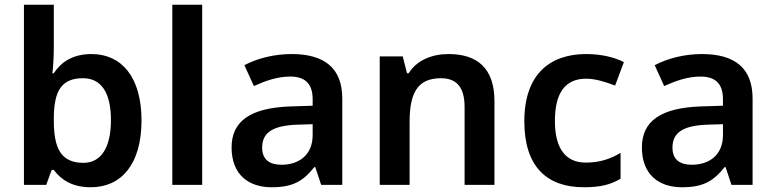

<svg xmlns="http://www.w3.org/2000/svg" viewBox="-20 -780 3272 810"><path d="M207 -580V-760H81V0H175L198 -63H207C236 -24 282 10 363 10C491 10 577 -86 577 -272C577 -456 492 -552 366 -552C285 -552 236 -516 207 -471H201C204 -493 207 -537 207 -580ZM330 -450C406 -450 448 -391 448 -273C448 -157 406 -93 332 -93C236 -93 207 -156 207 -272V-283C208 -396 239 -450 330 -450Z M833 0V-760H707V0Z M1210 -552C1135 -552 1064 -533 1011 -505L1051 -417C1100 -439 1150 -457 1204 -457C1264 -457 1299 -430 1299 -361V-334L1205 -331C1038 -325 957 -270 957 -158C957 -43 1029 10 1126 10C1216 10 1259 -16 1306 -75H1310L1335 0H1424V-364C1424 -492 1350 -552 1210 -552ZM1233 -254 1299 -256V-210C1299 -127 1242 -85 1168 -85C1119 -85 1086 -105 1086 -157C1086 -215 1122 -250 1233 -254Z M1872 -552C1804 -552 1739 -527 1704 -471H1697L1679 -542H1582V0H1708V-265C1708 -384 1739 -450 1840 -450C1909 -450 1940 -409 1940 -328V0H2066V-353C2066 -493 1993 -552 1872 -552Z M2443 10C2513 10 2556 -1 2598 -26V-135C2556 -110 2511 -94 2451 -94C2367 -94 2321 -153 2321 -269C2321 -388 2364 -448 2453 -448C2491 -448 2533 -435 2575 -419L2612 -518C2575 -537 2520 -552 2453 -552C2300 -552 2192 -467 2192 -268C2192 -76 2288 10 2443 10Z M2941 -552C2866 -552 2795 -533 2742 -505L2782 -417C2831 -439 2881 -457 2935 -457C2995 -457 3030 -430 3030 -361V-334L2936 -331C2769 -325 2688 -270 2688 -158C2688 -43 2760 10 2857 10C2947 10 2990 -16 3037 -75H3041L3066 0H3155V-364C3155 -492 3081 -552 2941 -552ZM2964 -254 3030 -256V-210C3030 -127 2973 -85 2899 -85C2850 -85 2817 -105 2817 -157C2817 -215 2853 -250 2964 -254Z"/></svg>

Font: Noto Sans Bengali UI SemiBold
Style: Regular
Weight: 600
Designer: Jelle Bosma - Monotype Design Team
Foundry: Monotype Imaging Inc.
Version: Version 2.003